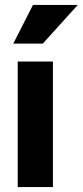

<svg xmlns="http://www.w3.org/2000/svg" viewBox="-20 -760 336 780"><path d="M52 0V-510H195V0ZM154 -583H34L114 -740H296Z"/></svg>

Font: Instrument Sans SemiCondensed
Style: Bold
Weight: 700
Width: 4
Designer: Rodrigo Fuenzalida
Foundry: fragTYPE
Version: Version 1.000;gftools[0.9.28]